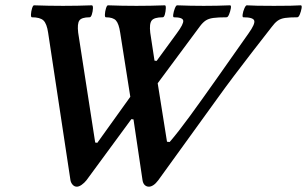

<svg xmlns="http://www.w3.org/2000/svg" viewBox="-20 -688 1155 722"><path d="M269 14Q260 14 253.5 7Q247 0 245 -10L161 -565Q156 -599 143.5 -611Q131 -623 100 -623Q96 -623 96.5 -634Q97 -645 100.5 -656.5Q104 -668 108 -668Q135 -667 162.5 -666.5Q190 -666 217 -666Q244 -666 271 -666.5Q298 -667 325 -668Q330 -668 329.5 -656.5Q329 -645 325.5 -634Q322 -623 317 -623Q287 -623 278.5 -611Q270 -599 274 -565L338 -152L346 -151L470 -324L432 -565Q427 -599 416 -611Q405 -623 378 -623Q374 -623 374.5 -634Q375 -645 378.5 -656.5Q382 -668 386 -668Q413 -667 439.5 -666.5Q466 -666 493 -666Q520 -666 546.5 -666.5Q573 -667 600 -668Q604 -668 603.5 -656.5Q603 -645 600 -634Q597 -623 592 -623Q560 -623 550.5 -611Q541 -599 545 -565L561 -460L569 -459L645 -563Q671 -598 669 -610.5Q667 -623 634 -623Q630 -623 631.5 -634Q633 -645 637.5 -656.5Q642 -668 646 -668Q672 -667 696.5 -666.5Q721 -666 746 -666Q771 -666 795.5 -666.5Q820 -667 845 -668Q850 -668 848 -656.5Q846 -645 841.5 -634Q837 -623 832 -623Q800 -623 782 -620.5Q764 -618 753 -610.5Q742 -603 731 -588L573 -375L608 -155L618 -154Q650 -191 694.5 -252Q739 -313 795 -392.5Q851 -472 915 -563Q940 -598 936 -610.5Q932 -623 895 -623Q891 -623 892.5 -634Q894 -645 899 -656.5Q904 -668 908 -668Q922 -667 947.5 -666.5Q973 -666 1010 -666Q1047 -666 1072.5 -666.5Q1098 -667 1111 -668Q1116 -668 1114 -656.5Q1112 -645 1107.5 -634Q1103 -623 1098 -623Q1069 -623 1052 -620.5Q1035 -618 1024 -610Q1013 -602 1002 -587Q963 -537 927 -490.5Q891 -444 859 -401.5Q827 -359 799 -320L575 -10Q566 2 557 8Q548 14 540 14Q531 14 524.5 8Q518 2 516 -10L482 -239L474 -240L305 -10Q297 0 287 7Q277 14 269 14Z"/></svg>

Font: Junicode VF
Style: Italic
Weight: 400
Italic angle: -11°
Designer: Peter S. Baker
Version: Version 2.209